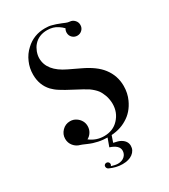

<svg xmlns="http://www.w3.org/2000/svg" viewBox="-210 -781 937 1067"><g transform="rotate(-30 258.5 -248.0)"><path d="M349 -601Q349 -614 356 -626Q349 -633 342.5 -638.5Q336 -644 328 -649Q300 -668 262 -668Q207 -668 175 -631Q168 -623 163 -614Q158 -605 154 -595Q146 -573 146 -554Q146 -472 252 -422L321 -389Q400 -352 436 -305Q476 -253 476 -187Q476 -141 458 -102Q431 -43 381 -14Q331 17 261 17Q196 17 140 -8Q108 -22 103 -23Q79 -29 63 -48.5Q47 -68 47 -94Q47 -123 68 -144.5Q89 -166 119 -166Q141 -166 158 -154Q173 -144 182 -128.5Q191 -113 191 -94Q191 -73 180.5 -56Q170 -39 153 -30Q193 1 243 1Q301 1 336 -37Q373 -76 373 -132Q373 -156 365 -183Q355 -211 343 -227Q328 -246 303 -264Q278 -280 224 -308Q201 -320 183 -330Q165 -340 153 -348Q140 -356 130.5 -364Q121 -372 113 -380Q71 -425 71 -492Q71 -534 87 -570Q103 -608 133 -635Q184 -683 256 -683Q267 -683 278 -682Q289 -681 299 -678Q320 -673 352 -660Q362 -656 372.5 -651.5Q383 -647 395 -646Q412 -645 424.5 -632Q437 -619 437 -601Q437 -582 424 -569.5Q411 -557 393 -557Q375 -557 362 -569.5Q349 -582 349 -601ZM267 58Q283 61 294.5 64.5Q306 68 314 73Q344 91 344 121Q344 150 319 169Q295 187 254 187Q214 187 173 168Q167 165 164.5 159.5Q162 154 162.5 148.5Q163 143 167.5 139Q172 135 179 135Q186 135 191 140Q196 145 196 152Q196 159 191 164Q217 172 233 172Q259 172 275 157.5Q291 143 291 121Q291 87 236 69L261 0H287Z"/></g></svg>

Font: Wachinanga
Style: Regular
Weight: 400
Designer: deFharo
Foundry: deFharo
Version: Wachinanga: Version 2.001 2013